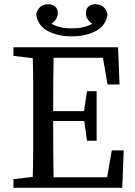

<svg xmlns="http://www.w3.org/2000/svg" viewBox="-20 -894 643 914"><path d="M44 -628V-669H542L549 -492H492L470 -619H235Q234 -555 233.5 -491Q233 -427 233 -365H380L394 -460H440V-224H394L381 -318H233Q233 -243 233.5 -177.5Q234 -112 235 -50H490L512 -178H569L562 0H44V-41L136 -52Q138 -115 138 -180Q138 -245 138 -310V-359Q138 -424 138 -488.5Q138 -553 136 -617ZM322 -721Q257 -721 209 -745.5Q161 -770 152 -825Q163 -874 212 -874Q227 -874 241 -864Q255 -854 255 -831Q255 -802 225 -781Q263 -759 322 -759Q381 -759 419 -781Q389 -802 389 -831Q389 -854 403 -864Q417 -874 432 -874Q481 -874 492 -825Q483 -770 435 -745.5Q387 -721 322 -721Z"/></svg>

Font: Source Serif Pro
Style: Regular
Weight: 400
Designer: Frank Grießhammer
Foundry: Adobe Systems Incorporated
Version: Version 3.001;hotconv 1.0.111;makeotfexe 2.5.65597